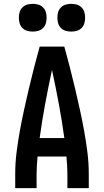

<svg xmlns="http://www.w3.org/2000/svg" viewBox="-20 -977 540 997"><path d="M59 0V-74Q59 -130 66 -186Q73 -242 83 -297Q93 -352 105 -407Q117 -462 130 -517Q143 -572 157 -626.5Q171 -681 186 -735H314Q329 -681 343 -626.5Q357 -572 370 -517Q383 -462 395 -407Q407 -352 417 -297Q427 -242 434 -186Q441 -130 441 -74V0H330V-74Q330 -96 328.5 -118.5Q327 -141 325 -164H175Q173 -141 171.5 -118.5Q170 -96 170 -74V0ZM186 -260H314Q302 -349 285.5 -437.5Q269 -526 250 -614Q231 -526 214.5 -437.5Q198 -349 186 -260ZM350 -813Q335 -813 321 -817Q307 -821 296.5 -831.5Q286 -842 282 -856Q278 -870 278 -885Q278 -900 282 -914Q286 -928 296.5 -938.5Q307 -949 321 -953Q335 -957 350 -957Q365 -957 379 -953Q393 -949 403.5 -938.5Q414 -928 418 -914Q422 -900 422 -885Q422 -870 418 -856Q414 -842 403.5 -831.5Q393 -821 379 -817Q365 -813 350 -813ZM150 -813Q135 -813 121 -817Q107 -821 96.5 -831.5Q86 -842 82 -856Q78 -870 78 -885Q78 -900 82 -914Q86 -928 96.5 -938.5Q107 -949 121 -953Q135 -957 150 -957Q165 -957 179 -953Q193 -949 203.5 -938.5Q214 -928 218 -914Q222 -900 222 -885Q222 -870 218 -856Q214 -842 203.5 -831.5Q193 -821 179 -817Q165 -813 150 -813Z"/></svg>

Font: Iosevka Julsh Curly
Style: Bold
Weight: 700
Designer: Belleve Invis
Foundry: Belleve Invis
Version: Version 15.0.2; ttfautohint (v1.8.4)